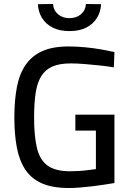

<svg xmlns="http://www.w3.org/2000/svg" viewBox="-20 -933 656 963"><path d="M326 10Q244 10 191 -13Q138 -36 107.5 -81.5Q77 -127 64.5 -193Q52 -259 52 -343Q52 -431 65 -497.5Q78 -564 109.5 -609Q141 -654 193 -677Q245 -700 324 -700Q363 -700 406 -696Q449 -692 488 -685Q527 -678 554 -672L551 -595Q525 -600 486.5 -604Q448 -608 408 -611.5Q368 -615 335 -615Q278 -615 242 -599Q206 -583 186 -549.5Q166 -516 158.5 -465Q151 -414 151 -343Q151 -252 165 -192Q179 -132 218 -103Q257 -74 332 -74Q353 -74 377 -75.5Q401 -77 423.5 -80Q446 -83 461 -85V-278H358V-358H554V-15Q536 -12 507 -7.5Q478 -3 446 1Q414 5 382 7.5Q350 10 326 10ZM328 -777Q279 -777 244.5 -794.5Q210 -812 191 -842.5Q172 -873 170 -912L246 -913Q248 -881 271 -861.5Q294 -842 328 -842Q363 -842 386 -861.5Q409 -881 411 -913L487 -912Q485 -873 466 -842.5Q447 -812 412.5 -794.5Q378 -777 328 -777Z"/></svg>

Font: Cairo Play SemiBold
Style: Regular
Weight: 600
Designer: Mohamed Gaber, Accademia di Belle Arti di Urbino
Foundry: Kief Type Foundry, Accademia di Belle Arti di Urbino
Version: Version 3.130;gftools[0.9.24]